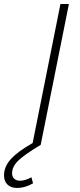

<svg xmlns="http://www.w3.org/2000/svg" viewBox="-93 -719 395 953"><path d="M-33 141Q-33 159 -22 168.5Q-11 178 6 178Q32 178 63 161L71 191Q31 214 -8 214Q-38 214 -55.5 197.5Q-73 181 -73 151Q-73 108 -39 70.5Q-5 33 69 -9L207 -699H249L109 0Q32 46 -0.5 76.5Q-33 107 -33 141Z"/></svg>

Font: Gontserrat ExtraLight
Style: Italic
Weight: 275
Italic angle: -11.3°
Designer: Julieta Ulanovsky
Foundry: Julieta Ulanovsky
Version: Version 6.001